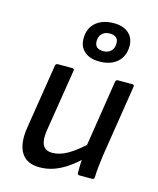

<svg xmlns="http://www.w3.org/2000/svg" viewBox="-114 -829 760 922"><g transform="rotate(15 266.0 -368.5)"><path d="M170 12Q105 12 78.5 -32.5Q52 -77 65 -158L116 -479Q118 -489 128 -489H199Q211 -489 209 -479L159 -166Q152 -119 164.5 -95Q177 -71 212 -71Q248 -71 287.5 -93.5Q327 -116 384 -169L371 -87Q338 -55 305.5 -33Q273 -11 240 0.5Q207 12 170 12ZM367 0Q356 0 356 -10Q356 -29 356.5 -49Q357 -69 360 -90L361 -134L415 -479Q417 -489 427 -489H498Q509 -489 507 -478L451 -123Q447 -95 444 -66.5Q441 -38 440 -10Q440 0 428 0ZM316 -553Q269 -553 242 -576.5Q215 -600 215 -640Q215 -691 248 -720Q281 -749 338 -749Q385 -749 411.5 -725.5Q438 -702 438 -662Q438 -612 405.5 -582.5Q373 -553 316 -553ZM322 -606Q346 -606 360 -620Q374 -634 374 -658Q374 -696 331 -696Q307 -696 293 -682Q279 -668 279 -644Q279 -606 322 -606Z"/></g></svg>

Font: Sofia Sans Medium
Style: Italic
Weight: 500
Italic angle: -9°
Version: Version 4.101